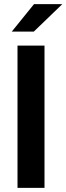

<svg xmlns="http://www.w3.org/2000/svg" viewBox="-20 -911 322 931"><path d="M282.2 -891.1 144 -757.8H37.1L145 -891.1ZM195.8 -689.9V0H64.9V-689.9Z"/></svg>

Font: D-DIN-PRO
Style: Bold
Weight: 700
Designer: Charles Nix
Foundry: Datto Inc.
Version: Version 1.000;hotconv 1.0.109;makeotfexe 2.5.65596